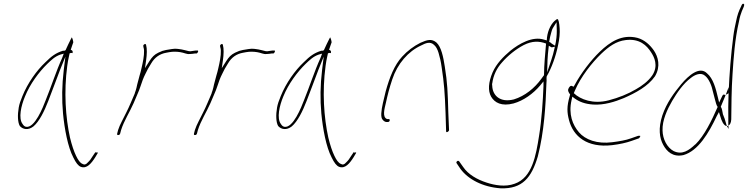

<svg xmlns="http://www.w3.org/2000/svg" viewBox="-20 -761 4070 1045"><path d="M82 -176C75 -136 76 -95 88 -75C105 -56 134 -51 162 -73C194 -100 221 -155 243 -212C265 -267 285 -325 307 -381L336 -453L327 -380C317 -297 316 -220 323 -143C331 -60 349 39 379 96C393 125 406 142 420 147C452 159 477 129 499 94L512 72C514 70 512 69 507 68C500 72 500 69 500 63V66L485 88C477 102 468 114 458 123C448 135 439 137 429 131C416 126 405 110 394 87C382 62 371 29 361 -12C337 -121 327 -262 346 -402C348 -421 352 -438 355 -453L359 -471L367 -473C373 -473 375 -472 375 -471V-473C377 -482 375 -487 365 -490C370 -507 375 -518 379 -531C377 -545 373 -555 371 -558C371 -557 368 -553 366 -549C361 -539 343 -503 336 -486V-488C331 -484 331 -485 323 -485C284 -473 260 -455 227 -422C180 -378 131 -310 102 -238C92 -214 85 -194 82 -176ZM116 -236C144 -305 192 -369 237 -413C259 -434 279 -454 309 -464L327 -469L318 -445C286 -375 259 -290 228 -214C215 -180 169 -61 121 -71C113 -73 108 -78 103 -86C79 -117 95 -186 116 -236Z M618 -35C616 -28 619 -26 622 -26C629 -26 631 -27 634 -34L639 -53C655 -104 686 -151 707 -199C720 -232 736 -263 745 -292C752 -314 761 -339 771 -358L785 -386L803 -416C822 -449 850 -468 885 -474L901 -477C922 -481 944 -480 962 -477C982 -474 996 -465 1012 -467H1013C1021 -467 1036 -469 1041 -470H1050C1057 -472 1064 -489 1052 -486H1045C1036 -484 1025 -484 1017 -482H1015C1009 -482 1006 -483 1002 -484L986 -488C979 -490 975 -491 968 -492L947 -495C928 -498 905 -492 884 -489L864 -484L841 -474C819 -463 808 -451 793 -428L769 -390L775 -431C780 -466 781 -495 775 -517C773 -527 758 -518 760 -511V-510C760 -503 764 -498 764 -485C765 -457 758 -423 750 -389C747 -375 744 -364 740 -351C736 -332 730 -317 727 -302L723 -284C721 -275 718 -266 715 -258L713 -251C698 -217 684 -181 667 -148C652 -116 632 -83 623 -54ZM705 -189Z M1036 -35C1034 -28 1037 -26 1040 -26C1047 -26 1049 -27 1052 -34L1057 -53C1073 -104 1104 -151 1125 -199C1138 -232 1154 -263 1163 -292C1170 -314 1179 -339 1189 -358L1203 -386L1221 -416C1240 -449 1268 -468 1303 -474L1319 -477C1340 -481 1362 -480 1380 -477C1400 -474 1414 -465 1430 -467H1431C1439 -467 1454 -469 1459 -470H1468C1475 -472 1482 -489 1470 -486H1463C1454 -484 1443 -484 1435 -482H1433C1427 -482 1424 -483 1420 -484L1404 -488C1397 -490 1393 -491 1386 -492L1365 -495C1346 -498 1323 -492 1302 -489L1282 -484L1259 -474C1237 -463 1226 -451 1211 -428L1187 -390L1193 -431C1198 -466 1199 -495 1193 -517C1191 -527 1176 -518 1178 -511V-510C1178 -503 1182 -498 1182 -485C1183 -457 1176 -423 1168 -389C1165 -375 1162 -364 1158 -351C1154 -332 1148 -317 1145 -302L1141 -284C1139 -275 1136 -266 1133 -258L1131 -251C1116 -217 1102 -181 1085 -148C1070 -116 1050 -83 1041 -54ZM1123 -189Z M1488 -176C1481 -136 1482 -95 1494 -75C1511 -56 1540 -51 1568 -73C1600 -100 1627 -155 1649 -212C1671 -267 1691 -325 1713 -381L1742 -453L1733 -380C1723 -297 1722 -220 1729 -143C1737 -60 1755 39 1785 96C1799 125 1812 142 1826 147C1858 159 1883 129 1905 94L1918 72C1920 70 1918 69 1913 68C1906 72 1906 69 1906 63V66L1891 88C1883 102 1874 114 1864 123C1854 135 1845 137 1835 131C1822 126 1811 110 1800 87C1788 62 1777 29 1767 -12C1743 -121 1733 -262 1752 -402C1754 -421 1758 -438 1761 -453L1765 -471L1773 -473C1779 -473 1781 -472 1781 -471V-473C1783 -482 1781 -487 1771 -490C1776 -507 1781 -518 1785 -531C1783 -545 1779 -555 1777 -558C1777 -557 1774 -553 1772 -549C1767 -539 1749 -503 1742 -486V-488C1737 -484 1737 -485 1729 -485C1690 -473 1666 -455 1633 -422C1586 -378 1537 -310 1508 -238C1498 -214 1491 -194 1488 -176ZM1522 -236C1550 -305 1598 -369 1643 -413C1665 -434 1685 -454 1715 -464L1733 -469L1724 -445C1692 -375 1665 -290 1634 -214C1621 -180 1575 -61 1527 -71C1519 -73 1514 -78 1509 -86C1485 -117 1501 -186 1522 -236Z M2064 -200C2055 -159 2050 -122 2063 -109C2069 -101 2078 -97 2083 -97H2091C2096 -97 2100 -100 2101 -105C2102 -110 2100 -113 2095 -113H2087C2059 -123 2073 -170 2080 -200C2085 -221 2089 -242 2095 -263C2101 -284 2107 -306 2115 -329C2143 -414 2202 -482 2273 -514C2296 -526 2321 -537 2342 -517C2353 -508 2361 -493 2367 -473C2374 -450 2380 -424 2384 -394C2397 -308 2401 -256 2405 -146L2408 -48C2407 -35 2424 -45 2424 -53L2420 -149C2417 -261 2415 -311 2401 -398C2393 -450 2382 -506 2355 -530C2329 -551 2306 -545 2268 -528C2232 -510 2197 -484 2169 -453C2127 -408 2100 -340 2079 -263Z M2464 122C2464 124 2464 126 2465 127L2486 158C2527 214 2606 257 2705 264C2824 268 2873 205 2907 91C2942 -45 2950 -188 2954 -307L2955 -323C2955 -327 2954 -335 2955 -343L2956 -346L2957 -348C2982 -391 3005 -454 3017 -513C3025 -548 3028 -584 3026 -607C3024 -635 3020 -659 3013 -657C3012 -657 3009 -656 3007 -654C2982 -637 2962 -599 2957 -556L2956 -541L2942 -545C2878 -566 2804 -522 2758 -485C2720 -453 2682 -415 2661 -367C2638 -313 2635 -267 2653 -235C2672 -202 2710 -181 2775 -198C2829 -213 2882 -251 2920 -296L2938 -318V-293C2935 -214 2928 -107 2914 -22C2897 85 2877 206 2781 239C2730 258 2672 247 2629 233C2576 216 2528 188 2501 148L2479 117C2478 116 2475 114 2474 114C2470 114 2465 118 2464 122ZM2658 -305 2659 -306C2665 -353 2685 -391 2712 -421C2744 -458 2787 -493 2831 -516C2877 -539 2914 -538 2952 -524C2948 -475 2941 -406 2941 -355V-352L2927 -333C2890 -281 2836 -238 2777 -220C2702 -201 2661 -241 2659 -294C2659 -298 2658 -301 2658 -305ZM2980 -583C2982 -593 2986 -604 2992 -613L3009 -640L3010 -612C3011 -589 3011 -565 3005 -531L3001 -512L2987 -521C2977 -527 2978 -530 2969 -533L2970 -539C2972 -554 2976 -568 2980 -583ZM2967 -512 2981 -504C2982 -503 2985 -503 2987 -504L3000 -507L2997 -494C2993 -476 2988 -456 2981 -436L2958 -367L2960 -435C2961 -456 2963 -477 2965 -494Z M3076 -282C3067 -270 3075 -257 3083 -247L3081 -239C3064 -181 3066 -149 3077 -107C3100 -19 3175 45 3312 29C3353 24 3389 16 3417 6L3457 -8C3459 -9 3462 -12 3464 -18C3466 -20 3467 -21 3462 -22H3454L3414 -8C3387 2 3352 8 3313 13C3230 24 3165 -1 3131 -41C3097 -81 3073 -138 3091 -217L3095 -235L3108 -225C3133 -207 3164 -195 3208 -192C3267 -188 3327 -207 3375 -227C3439 -255 3507 -291 3545 -346C3577 -400 3562 -452 3539 -486C3518 -516 3489 -544 3449 -555C3365 -576 3300 -533 3244 -479C3197 -434 3143 -364 3108 -299L3102 -289L3093 -293C3087 -296 3082 -292 3076 -283ZM3103 -254 3109 -268C3141 -343 3201 -419 3253 -469C3293 -507 3333 -537 3386 -543C3461 -552 3500 -514 3524 -476C3541 -450 3564 -404 3531 -352C3509 -319 3473 -293 3441 -275C3397 -249 3347 -229 3293 -215C3210 -193 3139 -219 3103 -254ZM3109 -268Z M3585 -133C3562 -63 3569 -10 3590 28C3609 63 3642 96 3700 83C3780 60 3837 -36 3881 -129L3893 -151L3900 -129C3906 -106 3919 -75 3936 -75L3924 -115C3921 -123 3917 -132 3914 -141V-143C3911 -156 3910 -171 3903 -180L3930 -245L3926 -243C3925 -245 3925 -245 3922 -246C3915 -247 3914 -245 3907 -230L3894 -203L3888 -228C3876 -279 3862 -334 3828 -362C3788 -402 3729 -352 3687 -302C3648 -255 3608 -201 3585 -133ZM3586 -51C3584 -107 3612 -166 3638 -211C3665 -257 3699 -306 3739 -336C3761 -354 3794 -369 3817 -349C3839 -332 3854 -293 3860 -263L3872 -217C3876 -203 3879 -188 3886 -179C3854 -106 3814 -23 3765 25H3764C3730 57 3693 84 3646 61C3611 42 3587 -3 3586 -51ZM3986 -644C3981 -621 3975 -594 3971 -562C3958 -462 3950 -358 3946 -263L3945 -236C3944 -197 3943 -160 3944 -126V-77C3953 -81 3959 -93 3960 -111C3961 -187 3961 -271 3967 -358C3973 -447 3979 -545 4002 -644C4006 -667 4012 -686 4018 -701L4028 -724C4031 -734 4032 -738 4027 -740C4023 -743 4017 -737 4014 -727C4001 -701 3993 -680 3986 -644ZM3930 -245C3936 -248 3945 -253 3945 -253C3945 -256 3946 -259 3946 -263V-287ZM3936 -75 3946 -59 3944 -77C3942 -76 3939 -75 3937 -75Z"/></svg>

Font: Stray Cat
Style: ExLtObl
Weight: 200
Version: Version 1.0